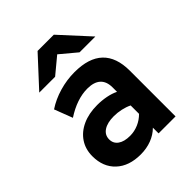

<svg xmlns="http://www.w3.org/2000/svg" viewBox="-210 -848 977 977"><g transform="rotate(-45 278.5 -360.0)"><path d="M229.2 12Q145.3 12 96.8 -33.2Q48.2 -78.5 48.2 -155.8Q48.2 -206.1 73.3 -243.8Q98.5 -281.5 143.8 -302.2Q189 -323 249.4 -323Q283 -323 314.2 -316.9Q345.5 -310.7 368.8 -299V-330.8Q368.8 -374.1 344.6 -395.9Q320.5 -417.6 273.4 -417.6Q236 -417.6 196.4 -404.1Q156.9 -390.6 116.6 -364.2L79 -462.4Q122.9 -491.5 176.9 -507.2Q231 -523 286.2 -523Q388.9 -523 439.9 -474.4Q491 -425.7 491 -328.8V0H368.8V-41Q343 -15.2 307.1 -1.6Q271.3 12 229.2 12ZM257.8 -93.4Q288.8 -93.4 317.6 -105.7Q346.3 -117.9 368.8 -140.6V-201Q347.5 -211.6 321.3 -217.3Q295.1 -223 269.2 -223Q222.5 -223 195.8 -205.2Q169.2 -187.5 169.2 -156Q169.2 -126.7 192.5 -110.1Q215.8 -93.4 257.8 -93.4ZM86.1 -576 230.1 -732H346.9L489.9 -576H376.1L288.5 -649.2L200.3 -576Z"/></g></svg>

Font: Overpass
Style: Regular
Weight: 400
Designer: Delve Withrington, Dave Bailey, Thomas Jockin
Foundry: Delve Fonts LLC
Version: Version 4.000